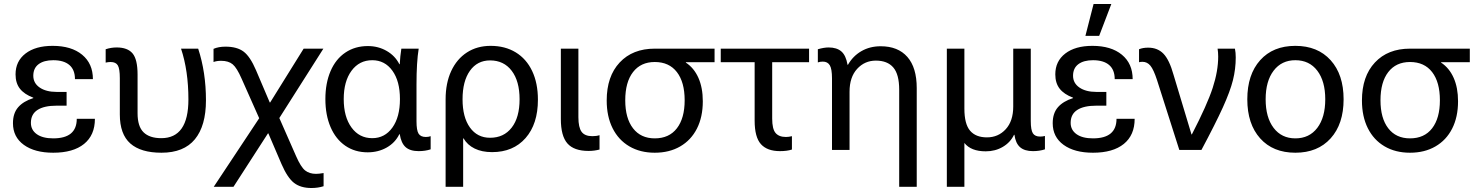

<svg xmlns="http://www.w3.org/2000/svg" viewBox="-20 -752 7404 963"><path d="M446 -355H356Q356 -402 328 -426Q300 -450 247 -450Q200 -450 173.5 -430Q147 -410 147 -372Q147 -335 179 -313Q211 -291 264 -291H314V-222H264Q201 -222 168 -200.5Q135 -179 135 -136Q135 -100 164.5 -79Q194 -58 247 -58Q365 -58 365 -156H456Q456 -74 401.5 -30Q347 14 247 14Q154 14 99.5 -25.5Q45 -65 45 -134Q45 -184 71 -214Q97 -244 147 -260V-262Q102 -279 80 -307Q58 -335 58 -379Q58 -445 108 -483.5Q158 -522 244 -522Q338 -522 392 -477.5Q446 -433 446 -355Z M670 -378V-184Q670 -118 700 -88.5Q730 -59 789 -59Q925 -59 925 -253Q925 -397 888 -508H974Q1013 -389 1013 -249Q1013 -121 957.5 -53.5Q902 14 790 14Q686 14 633.5 -32.5Q581 -79 581 -178V-360Q581 -407 571 -424Q561 -441 535 -441Q522 -441 510 -438V-505Q537 -514 565 -514Q620 -514 645 -484Q670 -454 670 -378Z M1264 -400 1333 -238H1335L1503 -508H1602L1381 -160L1465 31Q1489 86 1510.5 103Q1532 120 1565 120Q1579 120 1603 116V182Q1575 191 1542 191Q1488 191 1455 165.5Q1422 140 1392 71L1326 -83H1324L1151 185H1052L1280 -159L1192 -357Q1168 -412 1147 -429.5Q1126 -447 1089 -447Q1067 -447 1051 -441V-507Q1076 -518 1111 -518Q1169 -518 1202 -493Q1235 -468 1264 -400Z M1983 -430H1985Q1987 -470 1993 -508H2080Q2069 -440 2069 -328V-144Q2069 -98 2079.5 -81.5Q2090 -65 2116 -65Q2129 -65 2140 -69V-3Q2113 6 2080 6Q2037 6 2014.5 -14Q1992 -34 1985 -79H1983Q1962 -36 1919.5 -12Q1877 12 1824 12Q1760 12 1712 -21Q1664 -54 1638 -114.5Q1612 -175 1612 -255Q1612 -335 1638 -395.5Q1664 -456 1712.5 -488.5Q1761 -521 1825 -521Q1877 -521 1919.5 -496.5Q1962 -472 1983 -430ZM1847 -59Q1910 -59 1948 -112Q1986 -165 1986 -255Q1986 -345 1948 -397.5Q1910 -450 1847 -450Q1782 -450 1743 -397Q1704 -344 1704 -255Q1704 -166 1743 -112.5Q1782 -59 1847 -59Z M2678 -252Q2678 -130 2616 -59.5Q2554 11 2448 11Q2397 11 2360.5 -7Q2324 -25 2305 -58H2303V185H2215V-254Q2215 -335 2243 -395.5Q2271 -456 2322 -489Q2373 -522 2441 -522Q2513 -522 2566.5 -489.5Q2620 -457 2649 -396Q2678 -335 2678 -252ZM2300 -254Q2300 -164 2337 -112.5Q2374 -61 2438 -61Q2507 -61 2546.5 -112Q2586 -163 2586 -254Q2586 -345 2546.5 -397Q2507 -449 2438 -449Q2374 -449 2337 -397Q2300 -345 2300 -254Z M2951 -69Q2972 -69 2987 -74V-2Q2961 5 2932 5Q2859 5 2826 -32.5Q2793 -70 2793 -155V-508H2881V-164Q2881 -113 2897 -91Q2913 -69 2951 -69Z M3420 -440V-438Q3461 -411 3483 -361.5Q3505 -312 3505 -244Q3505 -165 3475.5 -107Q3446 -49 3391.5 -17.5Q3337 14 3264 14Q3191 14 3136.5 -18Q3082 -50 3052.5 -109Q3023 -168 3023 -248Q3023 -369 3088 -438.5Q3153 -508 3264 -508H3564V-440ZM3116 -249Q3116 -159 3155 -108.5Q3194 -58 3264 -58Q3336 -58 3375 -108.5Q3414 -159 3414 -249Q3414 -340 3375 -390.5Q3336 -441 3264 -441Q3194 -441 3155 -390.5Q3116 -340 3116 -249Z M3853 -440V-157Q3853 -105 3870 -85Q3887 -65 3922 -65Q3936 -65 3952 -69V-2Q3928 6 3892 6Q3828 6 3796.5 -29Q3765 -64 3765 -147V-440H3595V-508H4038V-440Z M4578 -310V185H4490V-302Q4490 -379 4460.5 -413.5Q4431 -448 4373 -448Q4317 -448 4279 -406.5Q4241 -365 4241 -292V0H4153V-359Q4153 -406 4142 -424.5Q4131 -443 4107 -443Q4093 -443 4082 -439V-505Q4113 -514 4136 -514Q4177 -514 4200 -494Q4223 -474 4231 -427H4233Q4258 -471 4300.5 -495.5Q4343 -520 4397 -520Q4484 -520 4531 -466.5Q4578 -413 4578 -310Z M5197 -67Q5209 -67 5221 -70V-3Q5194 6 5161 6Q5119 6 5096.5 -13.5Q5074 -33 5068 -76H5066Q5048 -38 5010 -15.5Q4972 7 4924 7Q4850 7 4817 -35V185H4729V-508H4817V-207Q4817 -130 4845.5 -96.5Q4874 -63 4930 -63Q4987 -63 5024.5 -104Q5062 -145 5062 -218V-508H5150V-145Q5150 -100 5160.5 -83.5Q5171 -67 5197 -67Z M5661 -355H5571Q5571 -402 5543 -426Q5515 -450 5462 -450Q5415 -450 5388.5 -430Q5362 -410 5362 -372Q5362 -335 5394 -313Q5426 -291 5479 -291H5529V-222H5479Q5416 -222 5383 -200.5Q5350 -179 5350 -136Q5350 -100 5379.5 -79Q5409 -58 5462 -58Q5580 -58 5580 -156H5671Q5671 -74 5616.5 -30Q5562 14 5462 14Q5369 14 5314.5 -25.5Q5260 -65 5260 -134Q5260 -184 5286 -214Q5312 -244 5362 -260V-262Q5317 -279 5295 -307Q5273 -335 5273 -379Q5273 -445 5323 -483.5Q5373 -522 5459 -522Q5553 -522 5607 -477.5Q5661 -433 5661 -355ZM5424 -572 5465 -732H5554L5493 -572Z M5866 -377 5956 -78H5958Q6035 -227 6062.5 -311.5Q6090 -396 6090 -468Q6090 -489 6087 -508H6174Q6178 -488 6178 -464Q6178 -406 6164 -350Q6150 -294 6113.5 -213.5Q6077 -133 6006 0H5895L5783 -351Q5766 -403 5750 -422.5Q5734 -442 5710 -442Q5701 -442 5693 -440V-505Q5712 -513 5739 -513Q5786 -513 5815.5 -482.5Q5845 -452 5866 -377Z M6477 -522Q6589 -522 6654 -450Q6719 -378 6719 -254Q6719 -130 6654 -58Q6589 14 6477 14Q6365 14 6300.5 -58Q6236 -130 6236 -254Q6236 -378 6300.5 -450Q6365 -522 6477 -522ZM6477 -58Q6547 -58 6587 -110.5Q6627 -163 6627 -254Q6627 -345 6587 -397.5Q6547 -450 6477 -450Q6408 -450 6368 -397.5Q6328 -345 6328 -254Q6328 -163 6368 -110.5Q6408 -58 6477 -58Z M7208 -440V-438Q7249 -411 7271 -361.5Q7293 -312 7293 -244Q7293 -165 7263.5 -107Q7234 -49 7179.5 -17.5Q7125 14 7052 14Q6979 14 6924.5 -18Q6870 -50 6840.5 -109Q6811 -168 6811 -248Q6811 -369 6876 -438.5Q6941 -508 7052 -508H7352V-440ZM6904 -249Q6904 -159 6943 -108.5Q6982 -58 7052 -58Q7124 -58 7163 -108.5Q7202 -159 7202 -249Q7202 -340 7163 -390.5Q7124 -441 7052 -441Q6982 -441 6943 -390.5Q6904 -340 6904 -249Z"/></svg>

Font: CST
Style: Regular
Weight: 400
Version: Version 1.00